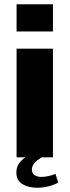

<svg xmlns="http://www.w3.org/2000/svg" viewBox="-20 -740 327 903"><path d="M229 -592H58V-720H229ZM229 -511V0H58V-511ZM154 143Q114 143 85.5 126Q57 109 57 71Q57 29 99 0H177Q130 26 130 57Q130 76 143 84Q156 92 174 92Q204 92 241 78L254 119Q207 143 154 143Z"/></svg>

Font: Chivo ExtraBold
Style: Regular
Weight: 800
Designer: Hector Gatti
Foundry: Omnibus-Type
Version: Version 1.007